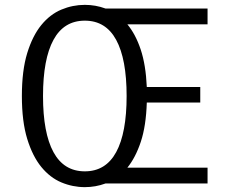

<svg xmlns="http://www.w3.org/2000/svg" viewBox="-20 -755 934 790"><path d="M834 0H414Q373 15 329 15Q279 15 232.5 -4.5Q186 -24 150 -68Q114 -112 92 -183.5Q70 -255 70 -360Q70 -465 92 -536.5Q114 -608 150 -652Q186 -696 232.5 -715.5Q279 -735 329 -735Q373 -735 414 -720H834V-655H504Q538 -614 559 -551Q580 -488 584 -397H804V-333H584Q581 -237 559.5 -172Q538 -107 504 -65H834ZM157 -360Q157 -208 200 -129Q243 -50 329 -50Q415 -50 458 -129Q501 -208 501 -360Q501 -512 458 -591Q415 -670 329 -670Q243 -670 200 -591Q157 -512 157 -360Z"/></svg>

Font: Carrois Gothic
Style: Regular
Weight: 400
Designer: Ralph du Carrois
Foundry: Ralph du Carrois
Version: Version 1.001